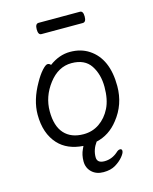

<svg xmlns="http://www.w3.org/2000/svg" viewBox="-126 -762 814 1024"><g transform="rotate(-15 281.0 -249.5)"><path d="M415 -617H187Q169 -617 169 -648Q169 -679 188 -679H416Q434 -679 434 -648Q434 -617 415 -617ZM267 -43Q316 -43 354.5 -69.5Q393 -96 416 -142Q439 -188 439 -258Q439 -328 406.5 -377Q374 -426 301 -426Q228 -426 175.5 -357.5Q123 -289 123 -207.5Q123 -126 160.5 -84.5Q198 -43 267 -43ZM194 -445Q249 -486 309 -486Q369 -486 413 -457Q506 -396 506 -245Q506 -143 444 -66Q395 -3 323 13Q296 50 296 92Q296 125 337 125Q378 125 411 96Q422 85 432.5 85Q443 85 443 96.5Q443 108 426.5 128Q410 148 383.5 164Q357 180 317 180Q277 180 252.5 156.5Q228 133 228 97Q228 61 242 32Q246 24 249 17Q161 11 112 -42Q56 -103 56 -207Q56 -287 106 -374Q126 -410 146 -432Q166 -454 176.5 -454Q187 -454 194 -445Z"/></g></svg>

Font: LXGW Bright GB
Style: Regular
Weight: 400
Designer: Christian Thalmann (Catharsis Fonts)
Foundry: LXGW / Christian Thalmann (Catharsis Fonts) / Fontworks Inc.
Version: Version 5.510